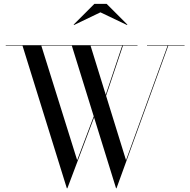

<svg xmlns="http://www.w3.org/2000/svg" viewBox="-20 -990 1010 1020"><path d="M335 10 99.5 -747.5H10.5V-750H710.5V-747.5H461L649.5 -139L870.5 -747.5H761V-750H960.5V-747.5H874L599 10H596.5L361.5 -747.5H199.5L390 -139L489.5 -402.5L491.5 -397L338 10ZM541.5 -475 539 -478.5 629.5 -748.5H633.5ZM373 -857 371.5 -859.5 481.5 -969.5H546.5L656.5 -859.5L655 -857L513.5 -924.5Z"/></svg>

Font: Bodoni Moda 72pt
Style: Regular
Weight: 400
Designer: Owen Earl
Foundry: indestructible type
Version: Version 2.005